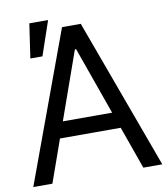

<svg xmlns="http://www.w3.org/2000/svg" viewBox="-85 -844 800 916"><g transform="rotate(-10 314.5 -386.0)"><path d="M94.7 0H2L269.5 -727.5H360.4L627 0H535.2L317.4 -612.3H311.5ZM128.9 -284.2H501V-206.1H128.9ZM94.7 -606.4 119.1 -772.5H210L153.3 -606.4Z"/></g></svg>

Font: Inter Tight
Style: Regular
Weight: 400
Designer: Rasmus Andersson
Foundry: rsms
Version: Version 3.002